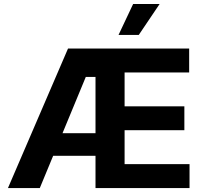

<svg xmlns="http://www.w3.org/2000/svg" viewBox="-20 -953 1034 973"><path d="M324.7 -707H938.6V-585.8H611.4V-414.1H914.3V-293.3H611.4V-121.2H940.5V0H464V-563.1H414.8L181.7 0H20.3ZM182.2 -278H547.6V-163.3H182.2ZM654.7 -932.8H789L683.3 -776H580.7Z"/></svg>

Font: Pretendard GOV Variable
Style: Regular
Weight: 400
Designer: Base glyphs from Inter by Rasmus Andersson; Hangul glyphs from Noto Sans CJK(Source Han Sans) by Jang Soo-young and Kang
Foundry: Kil Hyung-jin
Version: Version 1.307;Glyphs 3.2 (3192)